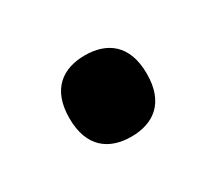

<svg xmlns="http://www.w3.org/2000/svg" viewBox="-50 -250 393 348"><g transform="rotate(-30 146.0 -76.0)"><path d="M146 9C192 9 227 -15 227 -76C227 -137 192 -161 146 -161C100 -161 65 -137 65 -76C65 -15 100 9 146 9Z"/></g></svg>

Font: Noto Serif Sinhala Condensed ExtraBold
Style: Regular
Weight: 800
Width: 3
Designer: Jelle Bosma - Monotype Design Team
Foundry: Monotype Imaging Inc.
Version: Version 2.007